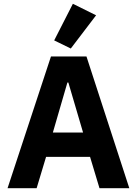

<svg xmlns="http://www.w3.org/2000/svg" viewBox="-20 -997 725 1017"><path d="M507 0 457 -166H224L174 0H20L250 -698H438L665 0ZM342 -560H337L260 -295H420ZM355 -740 267 -783 366 -977 489 -916Z"/></svg>

Font: IBM Plex Sans Thai
Style: Bold
Weight: 700
Designer: Mike Abbink, Paul van der Laan, Pieter van Rosmalen, Ben Mitchell, Mark Frömberg
Foundry: Bold Monday
Version: Version 1.2